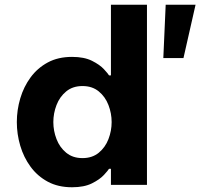

<svg xmlns="http://www.w3.org/2000/svg" viewBox="-20 -780 845 810"><path d="M284 10Q225 10 181.5 -13.5Q138 -37 109 -76.5Q80 -116 65.5 -165Q51 -214 51 -265Q51 -316 65.5 -365Q80 -414 109 -453.5Q138 -493 181.5 -516.5Q225 -540 284 -540Q335 -540 368 -523.5Q401 -507 418.5 -488Q436 -469 440 -462H448V-760H600V0H448V-68H440Q436 -61 418.5 -42Q401 -23 368 -6.5Q335 10 284 10ZM669 -535 679 -760H805L754 -535ZM328 -113Q369 -113 396.5 -135.5Q424 -158 437.5 -193Q451 -228 451 -265Q451 -302 437.5 -337Q424 -372 396.5 -394.5Q369 -417 328 -417Q287 -417 259.5 -394.5Q232 -372 218.5 -337Q205 -302 205 -265Q205 -228 218.5 -193Q232 -158 259.5 -135.5Q287 -113 328 -113Z"/></svg>

Font: Be Vietnam Pro
Style: Bold
Weight: 700
Designer: Lam Bao, Tony Le, Vietanh Nguyen
Foundry: Yellow Type Foundry
Version: Version 1.002; ttfautohint (v1.8.3)